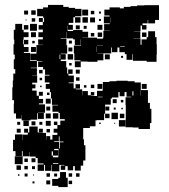

<svg xmlns="http://www.w3.org/2000/svg" viewBox="-20 -742 686 780"><path d="M72 -75H40V-107H72V-128H69V-108H43V-128H33V-174H41V-196H71V-174H72V-195H93V-203H78V-219H94V-204H99V-228H133V-204H138V-219H154V-203H139V-202H167V-175H168V-189H184V-175H193V-194H213V-203H198V-219H213V-234H199V-248H213V-234H225V-252H243V-258H223V-283H218V-288H193V-314H216V-316H191V-342H187V-368H183V-381H166V-401H181V-407H162V-435H181V-438H163V-460H155V-470H135V-492H152V-494H130V-467H105V-465H130V-437H111V-436H131V-406H111V-399H124V-383H111V-374H129V-353H138V-340H155V-322H138V-318H163V-284H135V-283H158V-259H134V-282H131V-256H104V-253H68V-275H67V-260H45V-281H36V-321H37V-335H30V-387H32V-415H34V-443H42V-461H36V-501H40V-520H35V-562H38V-581H36V-621H42V-645H70V-621H76V-581H74V-562H77V-551H96V-531H77V-527H102V-495H129V-523V-498H103V-524H128V-559H155V-560H135V-582H154V-591H136V-611H154V-622H137V-640H154V-653H138V-669H154V-653H159V-670H155V-676H131V-706H155V-712H175V-722H237V-714H259V-710H285V-706H311V-676H285V-672H307V-650H285V-672H278V-649H259V-641H276V-621H256V-638H255V-616H277V-620H315V-613H338V-589H374V-585H398V-589H400V-617H426V-618H403V-644H426V-647H402V-675H425V-679H404V-703H425V-712H467V-708H483V-714H510V-717H537V-720H566V-721H626V-661H610V-647H582V-661H580V-647H559V-640H575V-622H557V-638H551V-616H525V-615H550V-587H523V-586H551V-560H575H555V-582H576V-591H582V-615H610V-591H616V-562H617V-520H616V-491H576V-495H552H520V-522H518V-499H494V-522H487V-554H468V-552H487V-530H465V-549H457V-530H435V-549H432V-525H400V-526H376V-525H400V-497H376V-491H336V-492H308V-469H284V-493H307V-497H282V-525H307H280V-557H309V-558V-582H308V-559H284V-582H277V-586H251V-612H250V-587H227V-585H250V-558H253V-524H227V-522H247V-500H227V-494H249V-468H227H253V-443H257V-460H275V-442H258V-435H280V-407H259V-404H279V-383H287V-400H305V-382H288V-379H314V-355H315V-372H337V-355H349V-368H363V-354H350V-352H374V-373H397V-380H398V-409H425V-412H453V-414H499V-412H527V-407H552V-376H581V-346V-324H589V-300H595V-242H589V-218H543V-224H519V-225H490V-257H491V-286H507H491V-315H490V-347H513V-349H494V-368H486V-351H466V-368H461V-346H435V-342H430V-317H407V-280H425V-262H407V-280H403V-254H374V-253H349H368V-229H345V-222H318V-219V-189V-176H321V-152H327V-90H318V-69H308V-49H284V-67H277V-50H255V-67H245V-52H227V-70H242V-72H221V-46H191V-72H189V-48H163V-72H159V-48H133V-74H157V-78H133V-100H125V-106H101V-125H100V-107H72ZM338 -679H314V-703H338ZM125 -682H107V-700H125ZM94 -683H78V-699H94ZM363 -684H349V-698H363ZM390 -687H382V-695H390ZM337 -650H315V-672H337ZM366 -651H346V-671H366ZM431 -651V-670H430V-651ZM123 -654H109V-668H123ZM390 -657H382V-665H390ZM88 -659H84V-663H88ZM130 -617H102V-645H130ZM396 -621H376V-641H396ZM95 -622H77V-640H95ZM304 -623H288V-639H304ZM332 -625H320V-637H332ZM126 -591H106V-611H126ZM96 -591H76V-611H96ZM395 -592H377V-610H395ZM575 -592H557V-610H575ZM363 -594H349V-608H363ZM315 -588H338V-589H315ZM95 -562H77V-580H95ZM272 -565H260V-577H272ZM121 -566H111V-576H121ZM374 -556H398V-557H374ZM371 -531V-553H370V-531ZM126 -531H106V-551H126ZM274 -533H258V-549H274ZM277 -500H255V-522H277ZM426 -501H406V-521H426ZM225 -502V-520H222V-502ZM480 -507H472V-515H480ZM102 -470V-495V-470ZM271 -476H261V-486H271ZM304 -443H288V-459H304ZM153 -444H139V-458H153ZM303 -414H289V-428H303ZM151 -416H141V-426H151ZM576 -381H556V-401H576ZM396 -381H376V-401H396ZM363 -384H349V-398H363ZM331 -386H321V-396H331ZM149 -388H143V-394H149ZM551 -354V-375H550V-354ZM522 -354V-371H518V-354ZM154 -353H138V-369H154ZM181 -356H171V-366H181ZM377 -347H397V-349H377ZM402 -322V-342V-322ZM186 -321H166V-341H186ZM454 -323H438V-339H454ZM481 -326H471V-336H481ZM424 -293H408V-309H424ZM184 -293H168V-309H184ZM450 -297H442V-305H450ZM479 -298H473V-304H479ZM459 -258H433V-284H459ZM217 -260H195V-282H217ZM186 -261H166V-281H186ZM485 -262H467V-280H485ZM489 -228H463V-254H489ZM97 -230H75V-252H97ZM186 -231H166V-251H186ZM124 -233H108V-249H124ZM62 -235H50V-247H62ZM152 -235H140V-247H152ZM389 -238H383V-244H389ZM448 -239H444V-243H448ZM64 -203H48V-219H64ZM183 -204H169V-218H183ZM219 -168H200V-165H220V-139H223V-164H238V-167H222V-188H219ZM217 -132V-110H218V-137H200V-132ZM195 -110V-127H190V-110ZM195 -103H217V-110H195ZM124 -83H108V-99H124ZM93 -84H79V-98H93ZM195 -76H217V-79H195ZM65 -52H47V-70H65ZM93 -54H79V-68H93ZM122 -55H110V-67H122ZM255 18H217V13H192V-15H217V-20H224V-43H248V-20H255ZM183 -24H169V-38H183ZM273 -24H259V-38H273ZM303 -24H289V-38H303ZM92 -25H80V-37H92ZM212 -25H200V-37H212ZM59 -28H53V-34H59ZM118 -29H114V-33H118ZM184 7H168V-9H184ZM273 6H259V-8H273ZM120 3H112V-5H120Z"/></svg>

Font: Rubik Storm
Style: Regular
Weight: 400
Designer: Hubert and Fischer, NaN
Foundry: Hubert and Fischer, NaN
Version: Version 2.201